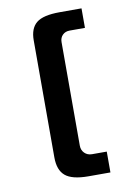

<svg xmlns="http://www.w3.org/2000/svg" viewBox="-74 -584 474 709"><g transform="rotate(-10 163.0 -229.5)"><path d="M282.2 0V78.1H200.2Q138.7 78.1 113.3 56.6Q87.9 35.2 87.9 -12.2V-451.7Q87.9 -496.1 113 -516.6Q138.2 -537.1 200.2 -537.1H282.2V-463.9H224.6Q208.5 -463.9 198.2 -453.6Q188 -443.4 188 -427.2V-39.1Q188 -22 199 -11Q210 0 227.1 0Z"/></g></svg>

Font: Squarish Sans CT
Style: RegularSC
Weight: 400
Version: Version 0.9